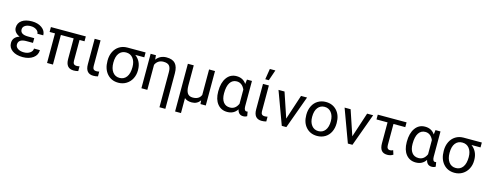

<svg xmlns="http://www.w3.org/2000/svg" viewBox="-28 -1704 7227 2843"><g transform="rotate(15 3585.5 -282.5)"><path d="M139.6 -148.4Q139.6 -110.8 175.5 -86.9Q211.4 -63 269 -63Q324.2 -63 362.1 -89.8Q399.9 -116.7 399.9 -156.2H490.2Q490.2 -80.6 428 -35.4Q365.7 9.8 269 9.8Q169.4 9.8 108.9 -33.4Q48.3 -76.7 48.3 -148.4Q48.3 -239.3 148.4 -271.5Q105.5 -289.1 81.5 -318.8Q57.6 -348.6 57.6 -384.3Q57.6 -456.5 114 -497.1Q170.4 -537.6 269 -537.6Q359.9 -537.6 420.7 -493.9Q481.4 -450.2 481.4 -380.9H391.1Q391.1 -415 356.2 -439.7Q321.3 -464.4 269 -464.4Q214.4 -464.4 181.4 -442.1Q148.4 -419.9 148.4 -383.8Q148.4 -305.7 267.6 -305.7H363.3V-233.4H253.9Q139.6 -230.5 139.6 -148.4Z M1094.2 -453.6H1018.1V-134.3Q1018.1 -103 1031.2 -87.2Q1044.4 -71.3 1076.2 -71.3Q1099.6 -71.3 1118.7 -77.1L1119.1 -3.4Q1085 5.9 1049.3 5.9Q927.7 5.9 927.7 -137.7V-453.6H731.9V0H641.6V-453.6H559.1V-528.3H1094.2Z M1320.3 -528.3V-133.3Q1320.3 -102.5 1333.7 -86.9Q1347.2 -71.3 1378.4 -71.3Q1401.9 -71.3 1420.9 -77.1L1421.4 -3.4Q1387.2 5.9 1351.6 5.9Q1230 5.9 1230 -137.7V-528.3Z M1588.4 -258.3Q1588.4 -168.9 1627.4 -116.5Q1666.5 -64 1733.9 -64Q1801.8 -64 1840.6 -116.9Q1879.4 -169.9 1879.4 -269Q1879.4 -353 1840.1 -403.3Q1800.8 -453.6 1732.9 -453.6Q1666 -453.6 1627.2 -403.8Q1588.4 -354 1588.4 -258.3ZM2010.7 -453.6H1872.1Q1969.7 -381.3 1969.7 -248V-239.7Q1969.7 -171.4 1939.9 -114Q1910.2 -56.6 1856.2 -23.4Q1802.2 9.8 1733.9 9.8Q1627.4 9.8 1562.5 -64.2Q1497.6 -138.2 1497.6 -262.7V-269Q1497.6 -343.3 1526.4 -402.3Q1555.2 -461.4 1608.2 -494.6Q1661.1 -527.8 1729.5 -528.3H2010.7Z M2169.4 -528.3 2174.8 -461.9Q2233.4 -538.1 2331.1 -538.1Q2423.8 -538.1 2466.3 -490Q2508.8 -441.9 2509.3 -342.3V202.6H2418.9V-336.9Q2418.9 -403.3 2392.6 -433.6Q2366.2 -463.9 2303.7 -463.9Q2258.8 -463.9 2227.1 -442.6Q2195.3 -421.4 2178.7 -383.3V0H2087.9V-528.3Z M2749 -528.3V-219.2Q2749.5 -139.6 2774.7 -101.6Q2799.8 -63.5 2856.4 -63.5Q2953.6 -63.5 2983.9 -137.7V-528.3H3074.7V0H2993.2L2988.8 -56.2Q2943.4 9.8 2860.4 9.8Q2788.6 9.8 2749 -25.9V203.1H2658.7V-528.3Z M3289.1 -244.1Q3289.1 -158.7 3324.7 -111.1Q3360.4 -63.5 3426.3 -63.5Q3510.7 -63.5 3550.8 -154.3V-372.1Q3509.3 -463.9 3427.2 -463.9Q3361.8 -463.9 3325.4 -408.4Q3289.1 -353 3289.1 -244.1ZM3641.1 -528.3V-139.2Q3642.1 -70.8 3680.2 -70.8Q3689.5 -70.8 3696.8 -73.2L3708 -6.3Q3684.6 10.3 3648.4 10.3Q3576.7 10.3 3558.1 -70.3Q3505.9 10.3 3403.8 10.3Q3310.1 10.3 3254.4 -58.8Q3198.7 -127.9 3198.7 -247.1V-254.4Q3198.7 -383.3 3253.9 -460.7Q3309.1 -538.1 3404.8 -538.1Q3503.9 -538.1 3556.2 -459.5L3564.5 -528.3Z M3900.4 -528.3V-133.3Q3900.4 -102.5 3913.8 -86.9Q3927.2 -71.3 3958.5 -71.3Q3981.9 -71.3 4001 -77.1L4001.5 -3.4Q3967.3 5.9 3931.6 5.9Q3810.1 5.9 3810.1 -137.7V-528.3ZM3851.1 -768.1H3936L3879.4 -603.5H3824.7Z M4147.9 -500.5 4275.4 -121.1 4399.9 -500.5 4400.4 -502H4401.9H4489.7H4492.7L4491.7 -499L4310.5 -1.5L4309.6 0H4308.1H4241.2H4239.7L4239.3 -1.5L4056.2 -499L4054.7 -502H4058.1H4145.5H4147.5Z M4639.2 -245.6Q4639.2 -164.1 4678.2 -114.3Q4716.8 -64.9 4781.2 -64.9Q4846.7 -64.9 4885.3 -114.7Q4923.8 -165 4923.8 -255.4Q4923.8 -336.9 4884.3 -386.7Q4845.2 -436.5 4780.8 -436.5Q4717.3 -436.5 4678.2 -387.2Q4639.2 -337.9 4639.2 -245.6ZM4548.3 -249.5V-255.4Q4548.3 -329.1 4577.6 -388.2Q4606.9 -447.3 4659.7 -479Q4712.9 -511.2 4780.8 -511.2Q4885.7 -511.2 4950.2 -439.9Q5014.2 -369.1 5014.2 -251.5V-245.6Q5014.2 -172.4 4985.8 -114.3Q4957.5 -56.2 4904.3 -23.4Q4877.4 -7.3 4846.7 1Q4815.9 9.3 4781.2 9.3Q4676.8 9.3 4612.3 -62Q4548.3 -132.8 4548.3 -249.5Z M5161.1 -500.5 5288.6 -121.1 5413.1 -500.5 5413.6 -502H5415H5502.9H5505.9L5504.9 -499L5323.7 -1.5L5322.8 0H5321.3H5254.4H5252.9L5252.4 -1.5L5069.3 -499L5067.9 -502H5071.3H5158.7H5160.6Z M6011.2 -455.1H5830.1V-131.3Q5830.1 -66.4 5881.3 -66.4Q5902.3 -66.4 5926.3 -79.1L5946.8 -15.6Q5909.7 9.8 5857.9 9.8Q5796.9 9.8 5768.3 -26.1Q5739.7 -62 5739.3 -133.3V-455.1H5569.8V-528.3H6011.2Z M6179.2 -244.1Q6179.2 -158.7 6214.8 -111.1Q6250.5 -63.5 6316.4 -63.5Q6400.9 -63.5 6440.9 -154.3V-372.1Q6399.4 -463.9 6317.4 -463.9Q6252 -463.9 6215.6 -408.4Q6179.2 -353 6179.2 -244.1ZM6531.2 -528.3V-139.2Q6532.2 -70.8 6570.3 -70.8Q6579.6 -70.8 6586.9 -73.2L6598.1 -6.3Q6574.7 10.3 6538.6 10.3Q6466.8 10.3 6448.2 -70.3Q6396 10.3 6293.9 10.3Q6200.2 10.3 6144.5 -58.8Q6088.9 -127.9 6088.9 -247.1V-254.4Q6088.9 -383.3 6144 -460.7Q6199.2 -538.1 6294.9 -538.1Q6394 -538.1 6446.3 -459.5L6454.6 -528.3Z M6742.7 -258.3Q6742.7 -168.9 6781.7 -116.5Q6820.8 -64 6888.2 -64Q6956.1 -64 6994.9 -116.9Q7033.7 -169.9 7033.7 -269Q7033.7 -353 6994.4 -403.3Q6955.1 -453.6 6887.2 -453.6Q6820.3 -453.6 6781.5 -403.8Q6742.7 -354 6742.7 -258.3ZM7165 -453.6H7026.4Q7124 -381.3 7124 -248V-239.7Q7124 -171.4 7094.2 -114Q7064.5 -56.6 7010.5 -23.4Q6956.5 9.8 6888.2 9.8Q6781.7 9.8 6716.8 -64.2Q6651.9 -138.2 6651.9 -262.7V-269Q6651.9 -343.3 6680.7 -402.3Q6709.5 -461.4 6762.5 -494.6Q6815.4 -527.8 6883.8 -528.3H7165Z"/></g></svg>

Font: MAUL
Style: Regular
Weight: 400
Designer: MAUL
Version: Version 1.0; 2020; ttfautohint (v1.8.3)